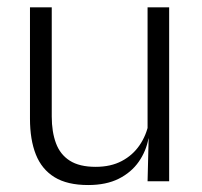

<svg xmlns="http://www.w3.org/2000/svg" viewBox="-20 -508 565 538"><path d="M64 -487.5H125V-181.5Q125 -138.5 136.8 -106.8Q148.5 -75 175.5 -57.8Q202.5 -40.5 248 -40.5Q290.5 -40.5 321.2 -56.8Q352 -73 371.2 -101.2Q390.5 -129.5 397 -164.5L409.5 -120H396Q389.5 -84.5 368.8 -54.8Q348 -25 312.8 -7.2Q277.5 10.5 227 10.5Q168.5 10.5 132.8 -11.5Q97 -33.5 80.5 -75Q64 -116.5 64 -175.5ZM393.5 -487.5H454V0H393.5L396.5 -120.5L393.5 -123.5Z"/></svg>

Font: Anek Devanagari Medium Light
Style: Regular
Weight: 300
Version: Version 1.003